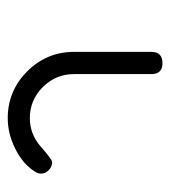

<svg xmlns="http://www.w3.org/2000/svg" viewBox="8 -448 440 496"><g transform="rotate(90 228.0 -200.0)"><path d="M428.5 -85.9Q428.5 -78.4 422.4 -68.6Q402.1 -37.6 362.5 -18.6Q324.5 0 285.2 0Q214.8 0 164.4 -50.3Q114 -100.6 114 -171.4V-371.1Q114 -399.7 143.1 -399.7Q171.4 -399.7 171.4 -371.1V-171.4Q171.4 -124.3 204.8 -90.7Q238.3 -57.1 285.2 -57.1Q326.9 -57.1 359.5 -85.9Q392.1 -114.7 398.9 -114.7Q410.4 -114.7 419.4 -106.1Q428.5 -97.4 428.5 -85.9Z"/></g></svg>

Font: EnergyBar
Style: Regular
Weight: 400
Italic angle: -10°
Version: 1.0 2000-03-28